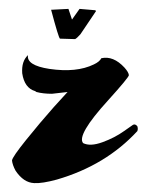

<svg xmlns="http://www.w3.org/2000/svg" viewBox="-20 -411 330 432"><path d="M196 -386Q196 -386 161 -334Q153 -325 149 -323L116 -324H115Q112 -325 95 -389L134 -391L142 -367L159 -391Q159 -391 194 -388Q196 -387 196 -386ZM59 -206Q35 -213 30 -246Q28 -273 43 -287Q39 -264 91 -256Q152 -247 191 -266Q204 -272 208 -280Q235 -286 260 -259Q269 -249 270 -242Q270 -237 223 -185Q152 -107 167 -89Q183 -81 210.5 -91Q238 -101 259 -116L279 -130Q284 -133 289 -127Q291 -121 289 -116Q218 -39 108 -7Q75 2 57 1Q33 0 15 -27Q8 -40 7 -50Q8 -58 39 -96.5Q70 -135 101 -170L132 -204Q132 -204 97 -200Q77 -200 62 -204Q60 -205 59 -206Z"/></svg>

Font: Sagha
Style: Regular
Weight: 400
Designer: MUHAMMAD YONI
Version: Version 001.000